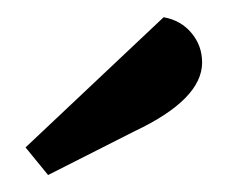

<svg xmlns="http://www.w3.org/2000/svg" viewBox="-20 -776 266 224"><path d="M170.9 -755.9Q190.9 -752.4 203.4 -737.5Q215.8 -722.7 215.8 -703.1Q215.8 -660.2 137.2 -623L36.1 -571.8L9.8 -604Z"/></svg>

Font: Sansita Light
Style: Regular
Weight: 300
Designer: Pablo Cosgaya
Foundry: Omnibus-Type
Version: Version 1.006;hotconv 1.0.109;makeotfexe 2.5.65596